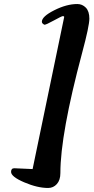

<svg xmlns="http://www.w3.org/2000/svg" viewBox="-20 -795 467 954"><path d="M142 45 299 -711Q298 -715 292.5 -715Q287 -715 248 -693.5Q209 -672 201 -672Q188 -678 188 -687Q188 -713 249.5 -744Q311 -775 364 -775Q389 -775 406.5 -757Q424 -739 424 -702.5Q424 -666 388 -532Q280 -128 280 65Q280 100 262.5 119.5Q245 139 219 139Q166 139 100.5 111Q35 83 35 59Q35 41 51 41L141 45Z"/></svg>

Font: Mrs Sheppards
Style: Regular
Weight: 400
Version: Version 1.000